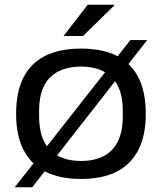

<svg xmlns="http://www.w3.org/2000/svg" viewBox="-20 -743 684 810"><path d="M322 12Q233 12 172 -18.5Q111 -49 79.5 -110Q48 -171 48 -263Q48 -356 79.5 -417Q111 -478 172 -508Q233 -538 322 -538Q411 -538 471.5 -508Q532 -478 563.5 -417Q595 -356 595 -263Q595 -171 563.5 -110Q532 -49 471.5 -18.5Q411 12 322 12ZM322 -64Q377 -64 416.5 -84Q456 -104 477 -146Q498 -188 498 -253V-274Q498 -340 477 -381Q456 -422 416.5 -442Q377 -462 322 -462Q267 -462 227 -442Q187 -422 166 -381Q145 -340 145 -274V-253Q145 -188 166 -146Q187 -104 227 -84Q267 -64 322 -64ZM42 47 530 -574H601L116 47ZM248 -591 350 -723H461L462 -720L330 -591Z"/></svg>

Font: Archivo SemiExpanded
Style: Regular
Weight: 400
Width: 6
Designer: Hector Gatti
Foundry: Omnibus-Type
Version: Version 2.001